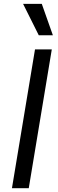

<svg xmlns="http://www.w3.org/2000/svg" viewBox="-20 -986 304 1006"><path d="M251.4 -727.3 130.7 0H42.6L163.4 -727.3ZM183.2 -801.1 100.9 -965.9H198.9L257.1 -801.1Z"/></svg>

Font: Karasuma Gothic
Style: Italic
Weight: 400
Italic angle: -9.39999°
Designer: Rasmus Andersson / Ryoko Nishizuka
Foundry: Genbu
Version: Version 1.00